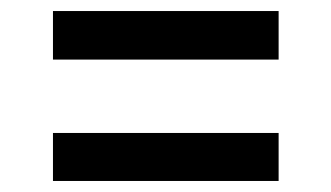

<svg xmlns="http://www.w3.org/2000/svg" viewBox="-20 -421 600 348"><path d="M76 -401H485V-313H76ZM76 -180H485V-93H76Z"/></svg>

Font: Hanken Grotesk SemiBold
Style: Regular
Weight: 600
Designer: Alfredo Marco Pradil
Foundry: Hanken Design Co.
Version: Version 3.014